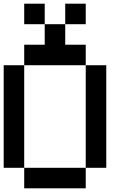

<svg xmlns="http://www.w3.org/2000/svg" viewBox="-20 -1020 707 1040"><path d="M111.1 -111.1H0V-666.7H111.1ZM444.4 -888.9H333.3V-1000H444.4ZM333.3 -777.8H444.4V-666.7H111.1V-777.8H222.2V-888.9H333.3ZM222.2 -888.9H111.1V-1000H222.2ZM444.4 0H111.1V-111.1H444.4ZM555.6 -111.1H444.4V-666.7H555.6Z"/></svg>

Font: Pixeloid Mono
Style: Regular
Weight: 400
Monospace: yes
Designer: GGBotNet
Foundry: GGBotNet
Version: 0.5